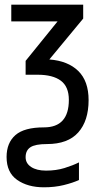

<svg xmlns="http://www.w3.org/2000/svg" viewBox="-20 -557 434 817"><path d="M167 240Q98 240 53 208.5Q8 177 8 111Q8 51 45.5 18Q83 -15 167 -15Q273 -15 273 -132Q273 -188 239 -213.5Q205 -239 140 -239H89V-298L225 -466H28V-537H334V-478L190 -304Q269 -298 313 -255Q357 -212 357 -131Q357 -43 313 6.5Q269 56 180 56Q130 56 109.5 69.5Q89 83 89 112Q89 138 112.5 153.5Q136 169 176 169Q219 169 254.5 158Q290 147 316 134V209Q290 221 251.5 230.5Q213 240 167 240Z"/></svg>

Font: Avrile Sans Condensed
Style: Regular
Weight: 400
Width: 3
Designer: Monotype Design Team
Foundry: Monotype Imaging Inc.
Version: Version 2.001;September 10, 2019;FontCreator 11.5.0.2425 64-